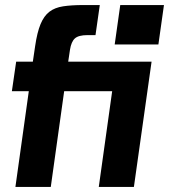

<svg xmlns="http://www.w3.org/2000/svg" viewBox="-20 -740 669 760"><path d="M41 0 94 -379H27L44 -496H110L119 -557Q127 -612 140.5 -644.5Q154 -677 175.5 -693.5Q197 -710 230 -715Q263 -720 309 -720H375L358 -601H326Q291 -601 276.5 -588Q262 -575 257 -543L250 -496H580L510 0H371L424 -379H234L181 0ZM434 -564 456 -720H629L607 -564Z"/></svg>

Font: Host Grotesk Black
Style: Italic
Weight: 900
Italic angle: -8°
Designer: Doğukan Karapınar based on Poppins by Indian Type Foundry, Jonny Pinhorn
Foundry: Element Type
Version: Version 1.000; ttfautohint (v1.8.4.7-5d5b);gftools[0.9.33]